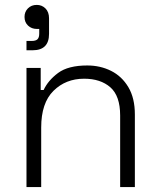

<svg xmlns="http://www.w3.org/2000/svg" viewBox="-20 -763 652 783"><path d="M88 0V-486H146V-396H158Q176 -435 217 -465.5Q258 -496 336 -496Q389 -496 433 -474Q477 -452 503.5 -407.5Q530 -363 530 -296V0H470V-292Q470 -372 430 -407Q390 -442 323 -442Q248 -442 198 -392.5Q148 -343 148 -243V0ZM88 -558V-596H109Q126 -596 133 -603Q140 -610 140 -626V-645H130Q109 -645 94.5 -658.5Q80 -672 80 -694Q80 -715 94 -729Q108 -743 130 -743Q151 -743 165.5 -728.5Q180 -714 180 -688V-625Q180 -558 113 -558Z"/></svg>

Font: Space 7353
Style: Regular
Weight: 400
Designer: Christine Claussen + Ruben Lyon  (Space 7353)
Version: Version 1.000;FEAKit 1.0